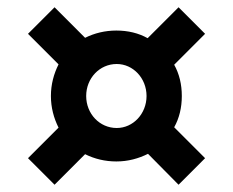

<svg xmlns="http://www.w3.org/2000/svg" viewBox="-20 -614 640 528"><path d="M120 -350C120 -318 128 -289 141 -263L57 -179L130 -106L214 -190C240 -177 269 -170 300 -170C332 -170 361 -178 387 -191L471 -106L544 -179L459 -264C473 -289 480 -318 480 -350C480 -382 473 -411 459 -436L544 -521L471 -594L386 -509C361 -523 332 -530 300 -530C269 -530 240 -523 214 -510L130 -594L57 -521L141 -437C128 -411 120 -382 120 -350ZM301 -262C254 -262 217 -301 217 -350C217 -399 254 -438 301 -438C346 -438 383 -399 383 -350C383 -301 346 -262 301 -262Z"/></svg>

Font: CommitMono
Style: Bold
Weight: 700
Monospace: yes
Designer: Eigil Nikolajsen
Foundry: Eigil Nikolajsen
Version: Version 1.143